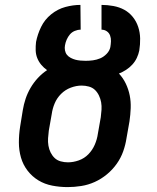

<svg xmlns="http://www.w3.org/2000/svg" viewBox="-20 -755 640 783"><path d="M256 8Q224 8 193 2Q162 -4 136.5 -19.5Q111 -35 92.5 -59Q74 -83 65.5 -112.5Q57 -142 57 -174Q57 -206 62 -238L73 -306Q77 -330 84.5 -352.5Q92 -375 104.5 -396.5Q117 -418 134 -436.5Q151 -455 172 -469Q159 -478 148.5 -490.5Q138 -503 132 -518Q126 -533 125.5 -550Q125 -567 127 -584Q133 -615 147.5 -645Q162 -675 188.5 -696.5Q215 -718 246.5 -726.5Q278 -735 308 -735L309 -634Q297 -634 285 -629Q273 -624 265 -614.5Q257 -605 252 -593.5Q247 -582 245 -570Q243 -560 245 -549.5Q247 -539 253 -531.5Q259 -524 268.5 -519Q278 -514 287.5 -511.5Q297 -509 308 -508Q319 -507 329 -507Q344 -507 359 -509Q374 -511 388.5 -517Q403 -523 415 -535.5Q427 -548 430 -563Q432 -575 432.5 -587Q433 -599 429 -610Q425 -621 415.5 -627.5Q406 -634 394 -634V-735Q418 -735 442.5 -730.5Q467 -726 487 -715Q507 -704 521.5 -686Q536 -668 543.5 -645.5Q551 -623 551.5 -598.5Q552 -574 548 -549Q545 -534 538 -519Q531 -504 519.5 -491.5Q508 -479 494 -470Q480 -461 465 -455Q482 -437 493 -414Q504 -391 509 -366Q514 -341 513 -314Q512 -287 508 -260L496 -192Q492 -165 482.5 -138Q473 -111 456 -87Q439 -63 416 -44Q393 -25 366.5 -13Q340 -1 311.5 3.5Q283 8 256 8ZM257 -93Q279 -93 301.5 -101Q324 -109 340.5 -126Q357 -143 366.5 -165Q376 -187 379 -209L391 -277Q393 -292 394 -307.5Q395 -323 392.5 -337.5Q390 -352 383.5 -365.5Q377 -379 367 -388.5Q357 -398 342.5 -402Q328 -406 313 -406Q291 -406 268.5 -397.5Q246 -389 229 -372Q212 -355 203 -333.5Q194 -312 191 -290L179 -222Q177 -206 176 -191Q175 -176 177.5 -161Q180 -146 186.5 -133Q193 -120 203 -110.5Q213 -101 227.5 -97Q242 -93 257 -93Z"/></svg>

Font: Iosevka Etoile
Style: Bold Italic
Weight: 700
Italic angle: -9°
Designer: Belleve Invis
Foundry: Belleve Invis
Version: Version 28.1.0; ttfautohint (v1.8.4)